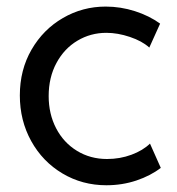

<svg xmlns="http://www.w3.org/2000/svg" viewBox="-20 -546 526 572"><path d="M39.1 -261.7Q39.1 -337.9 74 -398.2Q108.9 -458.5 167.5 -492.4Q226.1 -526.4 294.9 -526.4Q339.4 -526.4 382.1 -512.7Q424.8 -499 457 -475.6L424.8 -404.3Q403.3 -423.8 366.9 -436Q330.6 -448.2 296.9 -448.2Q250 -448.2 210.7 -424.8Q171.4 -401.4 148.2 -358.4Q125 -315.4 125 -259.8Q125 -206.5 147.2 -163.8Q169.4 -121.1 209.2 -96.7Q249 -72.3 298.8 -72.3Q337.4 -72.3 371.6 -85Q405.8 -97.7 426.8 -118.2L459 -45.9Q428.7 -22.5 386.5 -8.3Q344.2 5.9 296.9 5.9Q225.1 5.9 166 -29.3Q106.9 -64.5 73 -125.7Q39.1 -187 39.1 -261.7Z"/></svg>

Font: Reddit Sans Vanilla
Style: Regular
Weight: 400
Designer: Stephen Hutchings
Foundry: Reddit
Version: Version 1.013